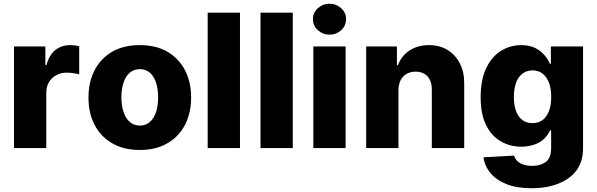

<svg xmlns="http://www.w3.org/2000/svg" viewBox="-20 -795 3206 1031"><path d="M228.5 0H55.2V-545.4H223.6V-445.8H229.5Q244.6 -501 277.8 -526.9Q311 -552.7 356.4 -552.7Q369.1 -552.7 381.3 -551.3Q391.6 -550.3 405.3 -546.4V-395.5Q395 -398.9 373 -402.3Q356 -404.8 336.9 -404.8Q306.6 -404.8 281.7 -391.1Q255.9 -377 242.7 -353.5Q228.5 -330.1 228.5 -296.4Z M730.5 10.3Q644 10.3 583 -25.4Q521 -61 488.3 -124Q455.1 -187 455.1 -271Q455.1 -355.5 488.3 -418.5Q521 -481.4 583 -517.6Q644.5 -552.7 730.5 -552.7Q816.9 -552.7 878.4 -517.6Q939.5 -481.9 973.1 -418.5Q1006.3 -354.5 1006.3 -271Q1006.3 -188 973.1 -124Q939.5 -60.1 878.4 -25.4Q817.4 10.3 730.5 10.3ZM731.4 -120.6Q762.2 -120.6 784.7 -140.1Q806.2 -158.7 817.9 -193.4Q829.1 -228.5 829.1 -272Q829.1 -316.4 817.9 -351.6Q806.2 -386.2 784.7 -404.8Q762.7 -423.8 731.4 -423.8Q699.2 -423.8 677.2 -404.8Q654.3 -385.7 643.6 -351.6Q631.8 -317.4 631.8 -272Q631.8 -227.5 643.6 -193.4Q654.3 -159.2 677.2 -140.1Q699.7 -120.6 731.4 -120.6Z M1095.2 -727.1H1268.6V0H1095.2Z M1378.9 -727.1H1552.2V0H1378.9Z M1835.9 0H1662.6V-545.4H1835.9ZM1686.5 -633.3Q1660.2 -657.2 1660.2 -691.9Q1660.2 -726.6 1686.5 -750.5Q1713.4 -774.9 1749.5 -774.9Q1785.6 -774.9 1812.5 -750.5Q1838.4 -726.6 1838.4 -691.9Q1838.4 -657.2 1812.5 -633.3Q1785.6 -608.9 1749.5 -608.9Q1713.4 -608.9 1686.5 -633.3Z M2119.6 -311V0H1946.3V-545.4H2111.3V-445.3H2117.2Q2135.7 -495.6 2179.2 -523.9Q2223.6 -552.7 2283.2 -552.7Q2340.3 -552.7 2383.3 -526.9Q2425.8 -500 2449.2 -455.1Q2473.1 -407.7 2472.7 -347.7V0H2298.8V-313.5Q2299.3 -357.9 2275.9 -384.8Q2252.4 -410.2 2211.4 -410.2Q2184.1 -410.2 2163.6 -398.4Q2141.6 -385.3 2131.3 -364.3Q2120.1 -342.3 2119.6 -311Z M2834 215.8Q2755.4 215.8 2701.2 194.3Q2645.5 172.4 2614.3 134.8Q2582.5 96.7 2576.2 49.8L2740.2 40.5Q2745.6 57.6 2757.8 69.8Q2770 82 2791 88.9Q2812.5 95.7 2838.9 95.7Q2882.3 95.7 2911.1 74.2Q2939.5 53.7 2939.5 0.5V-95.2H2933.6Q2923.3 -70.8 2902.3 -50.3Q2881.3 -29.8 2850.6 -19Q2816.9 -7.3 2779.3 -7.3Q2719.2 -7.3 2669.9 -35.6Q2619.6 -64 2590.8 -122.1Q2561 -180.2 2561 -273.4Q2561 -367.2 2591.8 -431.2Q2622.1 -492.7 2671.9 -522.9Q2721.2 -552.7 2778.3 -552.7Q2821.8 -552.7 2852.5 -538.1Q2882.3 -523.4 2902.8 -500Q2922.9 -477.1 2933.1 -452.1H2938V-545.4H3110.8V2Q3110.8 71.3 3076.2 119.1Q3042 166 2978.5 190.9Q2916.5 215.8 2834 215.8ZM2839.4 -133.8Q2871.1 -133.8 2893.6 -150.4Q2915 -166 2927.7 -198.7Q2939.9 -229.5 2939.9 -273.4Q2939.9 -317.9 2928.2 -350.1Q2915.5 -382.8 2894 -399.4Q2871.6 -417 2839.4 -417Q2808.1 -417 2784.7 -398.9Q2761.7 -381.3 2751 -349.6Q2739.3 -317.4 2739.3 -273.4Q2739.3 -230 2751 -198.7Q2762.7 -167 2785.2 -150.4Q2806.6 -133.8 2839.4 -133.8Z"/></svg>

Font: My Font
Style: Regular
Weight: 500
Designer: Rasmus Andersson
Foundry: rsms
Version: Version 0.001